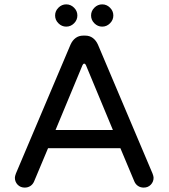

<svg xmlns="http://www.w3.org/2000/svg" viewBox="-20 -850 769 876"><path d="M231.4 -779.3Q231.4 -799.8 246.6 -814.9Q261.7 -830.1 282.2 -830.1Q302.7 -830.1 317.9 -814.9Q333 -799.8 333 -779.3Q333 -758.8 317.9 -743.7Q302.7 -728.5 282.2 -728.5Q261.7 -728.5 246.6 -743.7Q231.4 -758.8 231.4 -779.3ZM395.5 -779.3Q395.5 -799.8 410.6 -814.9Q425.8 -830.1 446.3 -830.1Q466.8 -830.1 481.9 -814.9Q497.1 -799.8 497.1 -779.3Q497.1 -758.8 481.9 -743.7Q466.8 -728.5 446.3 -728.5Q425.8 -728.5 410.6 -743.7Q395.5 -758.8 395.5 -779.3ZM47.9 -39.1Q47.9 -45.9 52.7 -58.6L301.8 -646.5Q310.5 -666 325.2 -676.8Q339.8 -687.5 359.4 -687.5H369.1Q388.7 -687.5 403.3 -676.8Q418 -666 426.8 -646.5L675.8 -58.6Q680.7 -45.9 680.7 -39.1Q680.7 -20.5 668 -7.3Q655.3 5.9 635.7 5.9Q621.1 5.9 609.9 -1.5Q598.6 -8.8 592.8 -22.5L529.3 -173.8H199.2L135.7 -22.5Q129.9 -8.8 118.7 -1.5Q107.4 5.9 92.8 5.9Q73.2 5.9 60.5 -7.3Q47.9 -20.5 47.9 -39.1ZM364.3 -559.6Q359.4 -559.6 356.4 -552.7L233.4 -256.8H495.1L372.1 -552.7Q369.1 -559.6 364.3 -559.6Z"/></svg>

Font: jf-openhuninn-1.1
Style: Regular
Weight: 400
Designer: [Kosugi Maru]
      Designed by Motoya company      

      [Varela Round]
      Joe Prince(Latin component); Avraham Co
Foundry: justfont CO.,LTD.
Version: 1.1